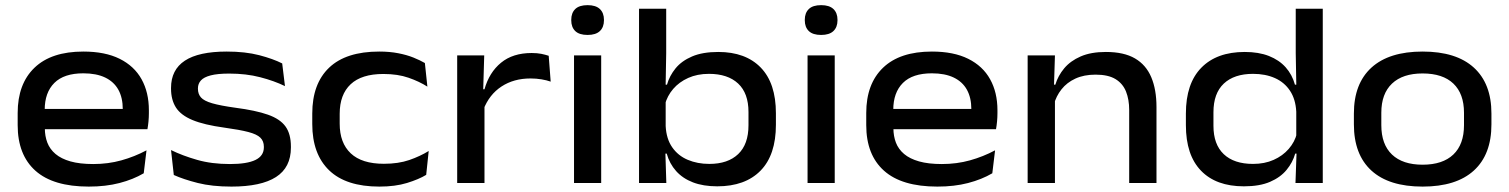

<svg xmlns="http://www.w3.org/2000/svg" viewBox="-20 -694 5722 728"><path d="M316.5 13.5Q181.5 13.5 114.2 -46.8Q47 -107 47 -219.5V-265.5Q47 -376 110.8 -437.2Q174.5 -498.5 296 -498.5Q378.5 -498.5 433.8 -471Q489 -443.5 516.8 -393.5Q544.5 -343.5 544.5 -276V-265Q544.5 -249.5 543 -233.5Q541.5 -217.5 539 -204H443Q444.5 -223.5 445 -243.2Q445.5 -263 445.5 -280Q445.5 -323.5 428.8 -353.8Q412 -384 378.8 -400Q345.5 -416 296 -416Q222.5 -416 186 -379.5Q149.5 -343 149.5 -277.5V-250.5L150 -239V-208Q150 -178 159.5 -153.2Q169 -128.5 190.5 -110.2Q212 -92 247.2 -82Q282.5 -72 333.5 -72Q390 -72 440.2 -86Q490.5 -100 535.5 -124L525 -37Q485 -13.5 433 0Q381 13.5 316.5 13.5ZM97.5 -204V-281H518.5V-204Z M857.5 13.5Q784 13.5 729.8 -0.2Q675.5 -14 639 -30.5L628.5 -125Q672.5 -103.5 727.5 -87.8Q782.5 -72 852 -72Q916.5 -72 948.5 -87.5Q980.5 -103 980.5 -135.5V-137.5Q980.5 -159 967.2 -172Q954 -185 921.5 -193.5Q889 -202 831 -210Q754 -220.5 710 -238.8Q666 -257 647.2 -286.2Q628.5 -315.5 628.5 -358V-360.5Q628.5 -429.5 681 -464Q733.5 -498.5 839.5 -498.5Q910 -498.5 962.8 -484.8Q1015.5 -471 1050 -453.5L1060.5 -367.5Q1019.5 -387.5 966.5 -401.2Q913.5 -415 849 -415Q805 -415 779 -408.2Q753 -401.5 741.8 -389Q730.5 -376.5 730.5 -359V-357.5Q730.5 -337.5 742 -324.5Q753.5 -311.5 784.2 -302.5Q815 -293.5 872.5 -285.5Q949.5 -275.5 995.8 -259.2Q1042 -243 1062.5 -214.5Q1083 -186 1083 -138.5V-134.5Q1083 -59 1026.5 -22.8Q970 13.5 857.5 13.5Z M1418.5 13.5Q1292 13.5 1228 -48.2Q1164 -110 1164 -223.5V-263.5Q1164 -376.5 1228 -437.5Q1292 -498.5 1418 -498.5Q1457.5 -498.5 1489.8 -492.2Q1522 -486 1547.5 -475.8Q1573 -465.5 1591 -455L1600.5 -365.5Q1570 -385 1529.2 -399.2Q1488.5 -413.5 1433.5 -413.5Q1351 -413.5 1309.5 -374.5Q1268 -335.5 1268 -262.5V-225Q1268 -152 1310 -112.5Q1352 -73 1435.5 -73Q1490.5 -73 1531.8 -87.2Q1573 -101.5 1605.5 -121.5L1596 -31Q1568 -14 1523.2 -0.2Q1478.5 13.5 1418.5 13.5Z M1813 -278.5 1793 -355.5H1817Q1835 -419.5 1879.8 -456.2Q1924.5 -493 1996 -493Q2017 -493 2032.8 -489.8Q2048.5 -486.5 2060.5 -482.5L2068 -384.5Q2052.5 -390 2033 -393.2Q2013.5 -396.5 1991.5 -396.5Q1928 -396.5 1881.5 -366Q1835 -335.5 1813 -278.5ZM1713.5 0V-484H1816L1811.5 -331L1817 -325V0Z M2156.5 0V-484H2259.5V0ZM2208 -561.5Q2176.5 -561.5 2161.2 -576.2Q2146 -591 2146 -617V-619Q2146 -645 2161.2 -659.8Q2176.5 -674.5 2208 -674.5Q2239 -674.5 2254.5 -659.8Q2270 -645 2270 -619V-617Q2270 -591 2254.5 -576.2Q2239 -561.5 2208 -561.5Z M2699.5 12.5Q2646.5 12.5 2607.5 -2.5Q2568.5 -17.5 2543.5 -45.5Q2518.5 -73.5 2508 -111.5H2473.5L2504 -216Q2506.5 -167.5 2528.8 -135.5Q2551 -103.5 2587.8 -88Q2624.5 -72.5 2669.5 -72.5Q2740 -72.5 2779 -109.8Q2818 -147 2818 -219V-269.5Q2818 -340.5 2778.8 -377.2Q2739.5 -414 2668 -414Q2624 -414 2589.5 -398.5Q2555 -383 2532.5 -356.8Q2510 -330.5 2501 -297L2477.5 -373H2509Q2518.5 -406.5 2541.5 -434.8Q2564.5 -463 2604.2 -480Q2644 -497 2703.5 -497Q2807 -497 2864.5 -437.8Q2922 -378.5 2922 -264.5V-221Q2922 -106.5 2863.8 -47Q2805.5 12.5 2699.5 12.5ZM2403 0V-661H2506V-492.5L2503.5 -351L2504 -330.5V-159.5L2502.5 -127L2506.5 0Z M3042 0V-484H3145V0ZM3093.5 -561.5Q3062 -561.5 3046.8 -576.2Q3031.5 -591 3031.5 -617V-619Q3031.5 -645 3046.8 -659.8Q3062 -674.5 3093.5 -674.5Q3124.5 -674.5 3140 -659.8Q3155.5 -645 3155.5 -619V-617Q3155.5 -591 3140 -576.2Q3124.5 -561.5 3093.5 -561.5Z M3534 13.5Q3399 13.5 3331.8 -46.8Q3264.5 -107 3264.5 -219.5V-265.5Q3264.5 -376 3328.2 -437.2Q3392 -498.5 3513.5 -498.5Q3596 -498.5 3651.2 -471Q3706.5 -443.5 3734.2 -393.5Q3762 -343.5 3762 -276V-265Q3762 -249.5 3760.5 -233.5Q3759 -217.5 3756.5 -204H3660.5Q3662 -223.5 3662.5 -243.2Q3663 -263 3663 -280Q3663 -323.5 3646.2 -353.8Q3629.5 -384 3596.2 -400Q3563 -416 3513.5 -416Q3440 -416 3403.5 -379.5Q3367 -343 3367 -277.5V-250.5L3367.5 -239V-208Q3367.5 -178 3377 -153.2Q3386.5 -128.5 3408 -110.2Q3429.5 -92 3464.8 -82Q3500 -72 3551 -72Q3607.5 -72 3657.8 -86Q3708 -100 3753 -124L3742.5 -37Q3702.5 -13.5 3650.5 0Q3598.5 13.5 3534 13.5ZM3315 -204V-281H3736V-204Z M4261.5 0V-277Q4261.5 -316.5 4249.5 -346.8Q4237.5 -377 4209.8 -394Q4182 -411 4134 -411Q4090 -411 4057.5 -396Q4025 -381 4004.8 -355.2Q3984.5 -329.5 3976 -297.5L3960.5 -373H3981.5Q3991.5 -406.5 4015 -434.8Q4038.5 -463 4077.5 -480Q4116.5 -497 4173 -497Q4241.5 -497 4283.5 -472.5Q4325.5 -448 4345.2 -401.2Q4365 -354.5 4365 -288V0ZM3876.5 0V-484H3980L3976 -357L3980 -347.5V0Z M4696.5 12.5Q4591 12.5 4533.8 -46.8Q4476.5 -106 4476.5 -219.5V-263.5Q4476.5 -377.5 4535 -437.2Q4593.5 -497 4699.5 -497Q4752.5 -497 4791.2 -481.8Q4830 -466.5 4854.8 -438.8Q4879.5 -411 4890 -373H4924.5L4895 -270.5Q4892.5 -318 4871.2 -350Q4850 -382 4814 -398Q4778 -414 4731 -414Q4659.5 -414 4620.2 -377Q4581 -340 4581 -268.5V-217Q4581 -146.5 4620 -109.5Q4659 -72.5 4731 -72.5Q4775 -72.5 4809.2 -87.8Q4843.5 -103 4866.5 -129.5Q4889.5 -156 4897.5 -188.5L4922.5 -111.5H4891Q4881.5 -78 4858.2 -49.8Q4835 -21.5 4795.5 -4.5Q4756 12.5 4696.5 12.5ZM4892 0 4896.5 -127 4895 -159.5V-330.5L4895.5 -352L4893 -492.5V-661H4995.5V0Z M5374 13.5Q5246.5 13.5 5180 -47.2Q5113.5 -108 5113.5 -222.5V-263.5Q5113.5 -377 5180.2 -437.8Q5247 -498.5 5374 -498.5Q5501.5 -498.5 5568.2 -437.8Q5635 -377 5635 -263.5V-222.5Q5635 -108 5568.2 -47.2Q5501.5 13.5 5374 13.5ZM5374 -69.5Q5450 -69.5 5490.5 -108Q5531 -146.5 5531 -219.5V-266.5Q5531 -338.5 5490.8 -377Q5450.5 -415.5 5374 -415.5Q5298.5 -415.5 5258 -377Q5217.5 -338.5 5217.5 -266.5V-219.5Q5217.5 -146.5 5258 -108Q5298.5 -69.5 5374 -69.5Z"/></svg>

Font: Anek Gujarati SemiExpanded Medium
Style: Regular
Weight: 500
Width: 6
Designer: Mrunmayee Ghaisas (Gujarati), Yesha Goshar (Latin)
Foundry: Ek Type
Version: Version 1.003